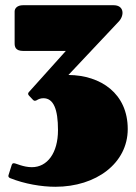

<svg xmlns="http://www.w3.org/2000/svg" viewBox="-20 -520 519 735"><path d="M107 -137C112 -132 117 -135 120 -136C126 -140 135 -144 146 -144C185 -144 202 -102 202 -22C202 66 161 120 102 120C69 120 41 105 34 105C31 105 28 104 25 111L13 149C10 156 14 160 19 162C74 184 139 195 192 195C348 195 469 105 469 -26C469 -162 366 -232 242 -233L435 -438C457 -462 455 -500 415 -500H68C46 -500 36 -488 36 -476V-355C36 -342 38 -325 69 -325H232L91 -168C87 -164 86 -159 91 -154Z"/></svg>

Font: Fascinate
Style: Regular
Weight: 900
Designer: Astigmatic (AOETI)
Foundry: Astigmatic (AOETI)
Version: Version 1.000